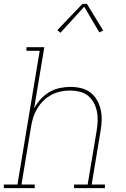

<svg xmlns="http://www.w3.org/2000/svg" viewBox="-38 -981 658 1001"><path d="M-18 0V-19H53L169 -716H100V-735H193L140 -416Q154 -442 174.5 -464.5Q195 -487 220 -501.5Q245 -516 273.5 -522Q302 -528 329 -528Q357 -528 384.5 -521.5Q412 -515 433 -499Q454 -483 467.5 -459.5Q481 -436 487 -409Q493 -382 492 -353.5Q491 -325 486 -297L440 -19H509V0H348V-19H419L466 -300Q470 -325 471 -351Q472 -377 467 -401Q462 -425 450.5 -446Q439 -467 420.5 -482Q402 -497 377.5 -503Q353 -509 327 -509Q303 -509 278.5 -504Q254 -499 231 -487Q208 -475 189 -456.5Q170 -438 156.5 -415.5Q143 -393 135.5 -369.5Q128 -346 124 -321L74 -19H143V0ZM277 -810 261 -824 392 -961H415L500 -822L480 -812L401 -946Z"/></svg>

Font: Iosevka Etoile Thin Oblique
Style: Regular
Weight: 100
Italic angle: -9°
Designer: Belleve Invis
Foundry: Belleve Invis
Version: Version 15.5.2; ttfautohint (v1.8.4)